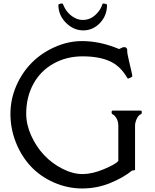

<svg xmlns="http://www.w3.org/2000/svg" viewBox="-20 -1048 875 1087"><path d="M310.5 -1020Q310.5 -1024.4 321.5 -1027.1Q332.5 -1029.8 335.9 -1026.4Q357.4 -969.2 407.2 -944.8Q426.8 -935.1 449.2 -935.1Q471.7 -935.1 492.2 -944.6Q512.7 -954.1 531 -974.6Q549.3 -995.1 557.1 -1016.6L560.5 -1026.4Q563.5 -1029.3 574.7 -1026.9Q585.9 -1024.4 585.9 -1020Q585.9 -960 546.1 -918Q506.3 -876 451.4 -876Q396.5 -876 353.5 -918.9Q310.5 -961.9 310.5 -1020ZM744.6 -88.4Q744.6 -83.5 737.5 -83.5Q730.5 -83.5 728 -82.5Q676.3 -41 602.1 -11Q527.8 19 444.8 19Q361.8 19 284.2 -15.4Q206.5 -49.8 153.3 -107.4Q100.1 -165 69.6 -242.4Q39.1 -319.8 39.1 -402.8Q39.1 -485.8 72 -561.8Q105 -637.7 160.2 -693.1Q215.3 -748.5 291 -782Q366.7 -815.4 443.8 -815.4Q535.6 -815.4 628.9 -780.3L651.4 -771.5Q656.2 -769.5 665 -775.4Q673.8 -781.2 683.8 -781.2Q693.8 -781.2 698.7 -772Q700.7 -770.5 700.2 -761.7Q699.2 -748 711.9 -696.3L724.1 -643.6Q729 -622.1 729 -616.2Q729 -613.3 716.6 -607.2Q704.1 -601.1 702.1 -604.5Q661.6 -675.3 600.3 -702.1Q539.1 -729 447.5 -729Q356 -729 282.2 -687.5Q208.5 -646 168.5 -572Q128.4 -498 128.4 -404.3Q128.4 -342.8 156.7 -280Q185.1 -217.3 229.7 -169.9Q274.4 -122.6 333.5 -92.5Q392.6 -62.5 447.3 -62.5Q502 -62.5 567.9 -90.1Q633.8 -117.7 649.9 -136.7V-336.4Q649.9 -372.1 626.5 -395.5Q624.5 -397.5 618.2 -400.4Q611.8 -403.3 611.8 -412.6Q611.8 -421.9 618.2 -421.9H776.4Q782.7 -421.9 782.7 -413.3Q782.7 -404.8 780.5 -403.1Q778.3 -401.4 774.4 -399.7Q770.5 -397.9 764.4 -391.8Q758.3 -385.7 751.5 -369.4Q744.6 -353 744.6 -336.4Z"/></svg>

Font: Della Respira
Style: Regular
Weight: 500
Version: Version 0.201